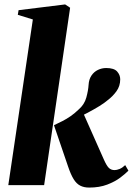

<svg xmlns="http://www.w3.org/2000/svg" viewBox="-20 -837 600 868"><path d="M17.5 0 128.5 -749 60.5 -770 64 -791 274.5 -817 297 -802 179.5 0ZM383 11Q359.5 11 342.5 2.2Q325.5 -6.5 312.8 -27.2Q300 -48 288 -83.5L224 -271Q244.5 -280.5 263 -290Q281.5 -299.5 299.2 -311.8Q317 -324 335 -341.5Q361.5 -364 370.2 -396Q379 -428 380.5 -453.5Q382 -478.5 393.5 -495.5Q405 -512.5 422.8 -521Q440.5 -529.5 460 -529.5Q495.5 -529.5 509.5 -513.8Q523.5 -498 523.5 -478.5Q523.5 -448 506.5 -424.5Q489.5 -401 466 -383.5Q453 -372 429 -357.2Q405 -342.5 376.2 -327.2Q347.5 -312 317.8 -298.8Q288 -285.5 262 -276.5L354 -331L449 -117Q461.5 -88.5 471.8 -78.2Q482 -68 498 -68Q508 -68 520.8 -73.2Q533.5 -78.5 546 -90.5L560.5 -65.5Q547.5 -52 523.8 -34Q500 -16 464.8 -2.5Q429.5 11 383 11Z"/></svg>

Font: Merriweather 120pt Black
Style: Italic
Weight: 900
Italic angle: -7.8°
Version: Version 2.101